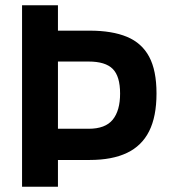

<svg xmlns="http://www.w3.org/2000/svg" viewBox="-20 -706 644 726"><path d="M63.4 0V-686.1H199.1V-590.1H319.1Q403.8 -590.1 460 -566.8Q516.2 -543.4 544 -491.5Q571.8 -439.7 571.8 -352.6Q571.8 -265.5 544 -210Q516.2 -154.5 460 -127.8Q403.8 -101.1 319.1 -101.1H199.1V0ZM199.1 -219.1H315.2Q378.2 -219.1 406.2 -253.4Q434.1 -287.7 434.1 -352.2Q434.1 -417.5 406.3 -445.4Q378.6 -473.3 315.2 -473.3H199.1Z"/></svg>

Font: Cairo
Style: Regular
Weight: 400
Designer: Mohamed Gaber, Accademia di Belle Arti di Urbino
Foundry: Kief Type Foundry, Accademia di Belle Arti di Urbino
Version: Version 3.120